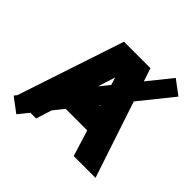

<svg xmlns="http://www.w3.org/2000/svg" viewBox="-223 -958 1192 1192"><g transform="rotate(45 373.5 -361.5)"><path d="M643.6 -791 737.3 -720.7 562.5 -503.4 730 0H538.6L485.4 -171.9H295.9L241.2 -103.5L208.5 0H158.2L103 68.4L9.3 -2L23.9 -20L257.3 -722.7H489.7L518.6 -635.7ZM375.5 -527.3 338.9 -412.1 391.1 -477.1ZM428.2 -335.9H434.6L432.6 -341.8Z"/></g></svg>

Font: Giphurs Black
Style: Regular
Weight: 900
Version: Version 0.920; ttfautohint (v1.8.4.7-5d5b)